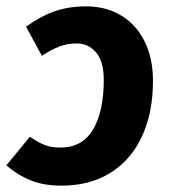

<svg xmlns="http://www.w3.org/2000/svg" viewBox="-48 -568 531 605"><path d="M434 -313Q434 -213 399.5 -138.5Q365 -64 300 -23.5Q235 17 146 17Q90 17 49 0.5Q8 -16 -28 -47L46 -137Q73 -119 93 -111Q113 -103 142 -103Q212 -103 245.5 -160.5Q279 -218 279 -316Q279 -374 255 -402.5Q231 -431 194 -431Q164 -431 139 -421.5Q114 -412 84 -392L34 -484Q80 -517 124.5 -532.5Q169 -548 223 -548Q286 -548 334 -519Q382 -490 408 -437Q434 -384 434 -313Z"/></svg>

Font: Fira Sans Condensed
Style: Bold Italic
Weight: 700
Width: 3
Italic angle: -8°
Designer: Carrois Corporate & Edenspiekermann AG
Foundry: Carrois Corporate GbR & Edenspiekermann AG
Version: Version 4.203